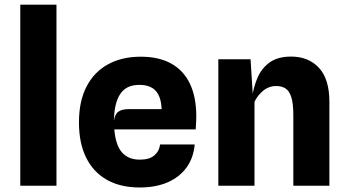

<svg xmlns="http://www.w3.org/2000/svg" viewBox="-20 -801 1502 828"><path d="M67.5 0V-781H223.5V0Z M582.5 7.5Q499.5 7.5 441 -25.5Q382.5 -58.5 351.5 -121.2Q320.5 -184 320.5 -273Q320.5 -365 353.5 -428.2Q386.5 -491.5 446.5 -524Q506.5 -556.5 587 -556.5Q665 -556.5 718.2 -527Q771.5 -497.5 799 -440Q826.5 -382.5 826.5 -298.5Q826.5 -288 825.8 -274.2Q825 -260.5 824 -243H473Q478.5 -175 506 -143.8Q533.5 -112.5 583 -112.5Q624 -112.5 645.2 -130.5Q666.5 -148.5 670.5 -178H819.5Q815 -121.5 785.2 -79.8Q755.5 -38 704 -15.2Q652.5 7.5 582.5 7.5ZM536.5 -330.5H677Q675 -383 651.8 -409Q628.5 -435 580.5 -435Q524 -435 498 -394.8Q472 -354.5 471.5 -280.5Q475.5 -309 491 -319.8Q506.5 -330.5 536.5 -330.5Z M921.5 0V-545.5H1060.5L1073.5 -340L1067.5 -381.5Q1073.5 -426.5 1091 -466.8Q1108.5 -507 1143.2 -532Q1178 -557 1235.5 -557Q1310 -557 1355.2 -508.8Q1400.5 -460.5 1400.5 -361.5V0H1245V-303.5Q1245 -355.5 1236 -382.8Q1227 -410 1210.5 -420Q1194 -430 1171.5 -430Q1139.5 -430 1115 -409.8Q1090.5 -389.5 1077.5 -362V0Z"/></svg>

Font: Spline Sans
Style: Regular
Weight: 400
Designer: Eben Sorkin, Mirko Velimirovic
Foundry: Sorkin Type
Version: Version 1.001